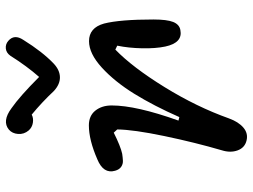

<svg xmlns="http://www.w3.org/2000/svg" viewBox="-124 -728 869 660"><g transform="rotate(-90 310.0 -397.5)"><path d="M157.5 16Q132.5 10 123.5 -14.8Q114.5 -39.5 124 -69.5Q150.5 -160 172.8 -266.5Q195 -373 195.5 -428.5L184.5 -440.5Q137.5 -417 112 -411.5Q99 -409.5 87.8 -409Q76.5 -408.5 67 -415Q57.5 -421.5 53.5 -436Q42 -476 93 -497Q159.5 -526 209.5 -526Q242.5 -526 260.2 -503.8Q278 -481.5 278 -447.5Q278 -363.5 226 -218L238 -215Q276.5 -302.5 318.2 -370Q360 -437.5 408.2 -481.5Q456.5 -525.5 499 -525.5Q545 -525.5 559.5 -474Q573.5 -419 573.5 -304Q573.5 -257.5 565 -236.2Q556.5 -215 537.5 -211.5Q493.5 -202.5 480.5 -263.5Q473.5 -297 474.5 -343.2Q475.5 -389.5 483.5 -428.5L470 -435Q409.5 -376.5 341.2 -266Q273 -155.5 233.5 -44.5Q221.5 -11.5 201.8 5.2Q182 22 157.5 16ZM192 -733Q202.5 -721 218.5 -718.5Q234.5 -716 246.5 -722.5Q289 -687.5 328 -646Q351 -625 375.2 -625.5Q399.5 -626 421.5 -646.5Q462.5 -685.5 503.5 -751.5Q524 -782.5 500 -803Q488.5 -813 473.8 -811.5Q459 -810 449 -796Q413 -739 376 -697Q309.5 -763.5 268.5 -792Q224 -825 195 -801Q181.5 -789.5 180 -769.2Q178.5 -749 192 -733Z"/></g></svg>

Font: Monaspace Radon
Style: Regular
Weight: 400
Designer: Riley Cran & the Lettermatic Team
Foundry: Lettermatic
Version: Version 1.000 (Monaspace Radon)